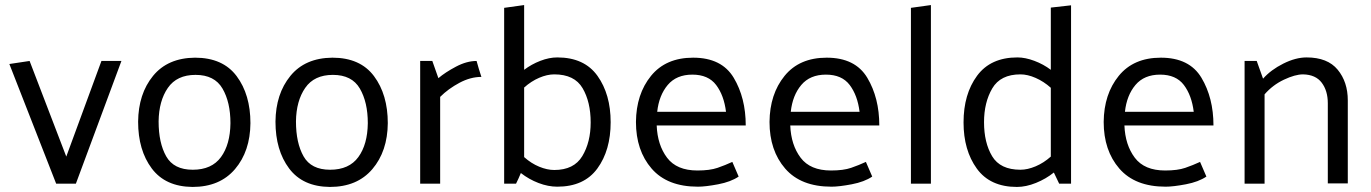

<svg xmlns="http://www.w3.org/2000/svg" viewBox="-20 -726 5421 759"><path d="M202 0 17 -473 97 -485 242 -107 381 -485H460L280 0Z M741 13Q634 12 580 -60Q526 -132 526 -245Q527 -355 585 -426Q643 -497 751 -498Q861 -498 915.5 -425Q970 -352 970 -239Q969 -128 909 -57.5Q849 13 741 13ZM891 -239Q891 -322 859.5 -376Q828 -430 753 -430Q679 -430 643.5 -378.5Q608 -327 607 -246Q607 -161 637 -108Q667 -55 742 -55Q817 -55 853.5 -105Q890 -155 891 -239Z M1284 13Q1177 12 1123 -60Q1069 -132 1069 -245Q1070 -355 1128 -426Q1186 -497 1294 -498Q1404 -498 1458.5 -425Q1513 -352 1513 -239Q1512 -128 1452 -57.5Q1392 13 1284 13ZM1434 -239Q1434 -322 1402.5 -376Q1371 -430 1296 -430Q1222 -430 1186.5 -378.5Q1151 -327 1150 -246Q1150 -161 1180 -108Q1210 -55 1285 -55Q1360 -55 1396.5 -105Q1433 -155 1434 -239Z M1641 0V-485H1689L1713 -417Q1740 -440 1782.5 -462.5Q1825 -485 1864 -485Q1868 -469 1873 -453.5Q1878 -438 1883 -422Q1840 -422 1796 -398.5Q1752 -375 1720 -343V0Z M1973 0V-695L2052 -706V-450Q2081 -472 2116 -485.5Q2151 -499 2183 -499Q2290 -499 2342 -426Q2394 -353 2394 -243Q2394 -132 2341.5 -60Q2289 12 2183 12Q2147 12 2109 -2.5Q2071 -17 2039 -42Q2035 -32 2030 -21Q2025 -10 2020 0ZM2052 -105Q2080 -80 2111.5 -67Q2143 -54 2171 -54Q2249 -54 2282 -109Q2315 -164 2315 -242Q2315 -323 2283 -377.5Q2251 -432 2171 -432Q2143 -432 2111.5 -418.5Q2080 -405 2052 -380Z M2928 -230H2576Q2579 -153 2617 -102.5Q2655 -52 2737 -52Q2786 -52 2816.5 -62.5Q2847 -73 2875 -86L2900 -28Q2869 -7 2819 2.5Q2769 12 2739 12Q2618 12 2556 -59.5Q2494 -131 2494 -244Q2495 -354 2553.5 -426Q2612 -498 2720 -498Q2833 -498 2880.5 -418.5Q2928 -339 2928 -230ZM2850 -284Q2842 -349 2811 -390Q2780 -431 2717 -431Q2654 -431 2619.5 -390Q2585 -349 2578 -284Z M3456 -230H3104Q3107 -153 3145 -102.5Q3183 -52 3265 -52Q3314 -52 3344.5 -62.5Q3375 -73 3403 -86L3428 -28Q3397 -7 3347 2.5Q3297 12 3267 12Q3146 12 3084 -59.5Q3022 -131 3022 -244Q3023 -354 3081.5 -426Q3140 -498 3248 -498Q3361 -498 3408.5 -418.5Q3456 -339 3456 -230ZM3378 -284Q3370 -349 3339 -390Q3308 -431 3245 -431Q3182 -431 3147.5 -390Q3113 -349 3106 -284Z M3581 0V-695L3660 -706V0Z M4014 -432Q3935 -432 3902.5 -376.5Q3870 -321 3870 -243Q3870 -162 3902 -108.5Q3934 -55 4014 -55Q4042 -55 4074 -68.5Q4106 -82 4134 -107V-379Q4106 -404 4074 -418Q4042 -432 4014 -432ZM4214 -705V0H4167L4146 -44Q4115 -19 4075.5 -3Q4036 13 4000 13Q3894 13 3841.5 -59.5Q3789 -132 3789 -242Q3789 -354 3842.5 -426.5Q3896 -499 4002 -499Q4033 -499 4069 -485.5Q4105 -472 4134 -450V-696Z M4777 -230H4425Q4428 -153 4466 -102.5Q4504 -52 4586 -52Q4635 -52 4665.5 -62.5Q4696 -73 4724 -86L4749 -28Q4718 -7 4668 2.5Q4618 12 4588 12Q4467 12 4405 -59.5Q4343 -131 4343 -244Q4344 -354 4402.5 -426Q4461 -498 4569 -498Q4682 -498 4729.5 -418.5Q4777 -339 4777 -230ZM4699 -284Q4691 -349 4660 -390Q4629 -431 4566 -431Q4503 -431 4468.5 -390Q4434 -349 4427 -284Z M4973 -415Q5004 -450 5053 -474.5Q5102 -499 5145 -499Q5228 -499 5268 -450.5Q5308 -402 5308 -329V-1H5229V-318Q5229 -367 5205 -399Q5181 -431 5131 -432Q5100 -432 5055.5 -411Q5011 -390 4979 -353V0H4900V-485H4948Z"/></svg>

Font: Palanquin
Style: Regular
Weight: 400
Designer: Pria Ravichandran
Version: Version 1.0.4